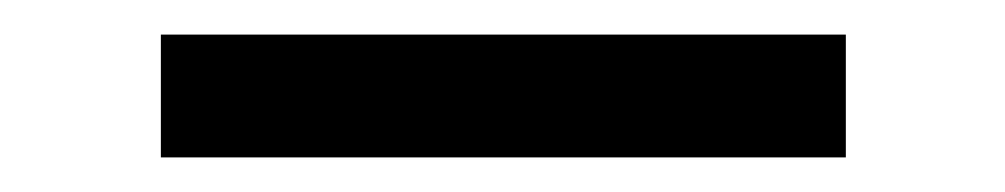

<svg xmlns="http://www.w3.org/2000/svg" viewBox="-20 -350 581 111"><path d="M73 -259V-330H469V-259Z"/></svg>

Font: DM Sans 17pt
Style: Regular
Weight: 400
Version: Version 4.004;gftools[0.9.30]